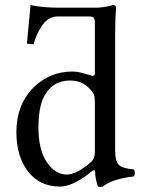

<svg xmlns="http://www.w3.org/2000/svg" viewBox="-20 -718 551 749"><path d="M350.1 -124V-314Q350.1 -336.9 347.2 -346.4Q344.2 -356 333 -368.2Q302.2 -404.3 252 -403.8Q191.9 -403.8 159.2 -354Q130.4 -313 129.9 -221.2Q129.9 -133.3 162.8 -85.2Q195.8 -37.1 240.2 -37.1Q278.3 -37.1 334 -85Q350.1 -99.1 350.1 -124ZM419.9 -698.2Q433.1 -698.2 433.1 -688Q429.2 -647.9 429.2 -583V-129.9Q429.2 -90.8 442.6 -75.9Q456.1 -61 502 -57.1Q505.9 -52.2 505.9 -43.2Q505.9 -34.2 502 -29.8Q418 -20 380.9 9.8Q369.6 12.7 361.8 9.8Q350.6 -25.4 351.1 -48.8Q351.1 -52.2 349.1 -53.2Q347.2 -54.2 344.2 -53.2Q341.3 -52.2 338.9 -50.3Q265.6 9.8 213.9 9.8Q134.8 9.8 89.4 -49.1Q43.9 -107.9 43.9 -203.1Q43.9 -310.1 112.8 -378.9Q175.8 -439 263.2 -439Q278.3 -439 296.1 -434.6Q314 -430.2 326.9 -426Q339.8 -421.9 340.8 -421.9Q349.6 -421.9 350.1 -431.2V-629.9Q350.1 -644 345.5 -648.9Q340.8 -653.8 327.1 -653.8H205.1Q169.9 -653.8 146 -620.8Q122.1 -587.9 110.8 -544.9L85 -547.9L99.1 -698.2Q144 -688.5 205.1 -688H363.8Q404.8 -692.4 419.9 -698.2Z"/></svg>

Font: Linux Libertine Capitals
Style: Small Caps
Weight: 400
Designer: Philipp H. Poll
Foundry: Philipp H. Poll
Version: Version 5.1.3